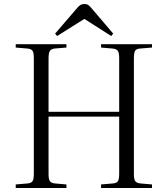

<svg xmlns="http://www.w3.org/2000/svg" viewBox="-20 -945 842 965"><path d="M59 0V-18L119 -23Q138 -25 144 -35Q150 -45 150 -72V-653Q150 -679 144 -689Q138 -699 118 -701L59 -706V-723H314V-706L254 -701Q238 -699 231 -689.5Q224 -680 224 -651V-383H579V-653Q579 -679 572.5 -689Q566 -699 546 -701L488 -706V-723H744V-706L684 -701Q665 -700 659 -689.5Q653 -679 653 -651V-69Q653 -45 659.5 -35Q666 -25 686 -23L744 -18V0H488V-18L548 -23Q567 -25 573 -35Q579 -45 579 -72V-359H224V-69Q224 -45 230.5 -35Q237 -25 256 -23L314 -18V0ZM267 -764 257 -776 368 -905Q376 -915 384.5 -920Q393 -925 404 -925Q416 -925 424 -919.5Q432 -914 444 -899L549 -776L539 -764L404 -850Z"/></svg>

Font: Literata 60pt Light
Style: Regular
Weight: 300
Designer: Latin by Veronika Burian and Jose Scaglione. Greek by Irene Vlachou. Cyrillic by Vera Evstafieva.
Foundry: TypeTogether
Version: Version 3.103;gftools[0.9.29]